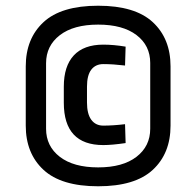

<svg xmlns="http://www.w3.org/2000/svg" viewBox="-20 -636 686 671"><path d="M576 -404V-197Q576 -100 514 -42.5Q452 15 323 15Q194 15 132 -42.5Q70 -100 70 -197V-404Q70 -501 132 -558.5Q194 -616 323 -616Q452 -616 514 -558.5Q576 -501 576 -404ZM141 -415V-186Q141 -125 189 -88Q237 -51 323 -51Q409 -51 457 -88Q505 -125 505 -186V-416Q505 -477 457 -513.5Q409 -550 323 -550Q237 -550 189 -513Q141 -476 141 -415ZM419 -473 417 -407Q375 -412 341 -412Q314 -412 299 -392.5Q284 -373 284 -333V-278Q284 -238 299 -217.5Q314 -197 341 -197Q375 -197 417 -202L419 -136Q371 -129 341 -129Q203 -129 203 -277V-333Q203 -405 238 -442.5Q273 -480 341 -480Q377 -480 419 -473Z"/></svg>

Font: Ropa Sans
Style: Regular
Weight: 400
Designer: Botio Nikoltchev
Foundry: Botio Nikoltchev
Version: Version 1.100